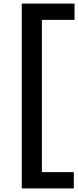

<svg xmlns="http://www.w3.org/2000/svg" viewBox="-20 -828 434 1068"><path d="M101 220V-808H394.5V-717.5H213V129.5H390.5V220Z"/></svg>

Font: Encode Sans Expanded Expanded Medium
Style: Regular
Weight: 500
Width: 7
Designer: Multiple Designers
Foundry: Impallari Type
Version: Version 3.000; ttfautohint (v1.8.3) -l 8 -r 50 -G 200 -x 14 